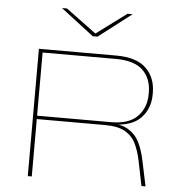

<svg xmlns="http://www.w3.org/2000/svg" viewBox="-57 -906 899 960"><g transform="rotate(5 392.0 -426.0)"><path d="M688.5 0 663 -125.5Q653.5 -172 636 -208.8Q618.5 -245.5 582.2 -266.8Q546 -288 480 -288H127.5V-305H509.5Q599 -305 641.8 -349Q684.5 -393 684.5 -461.5V-468.5Q684.5 -538.5 641.8 -580.2Q599 -622 505 -622H127.5V-639H506Q608 -639 656.2 -592.2Q704.5 -545.5 704.5 -469.5V-460.5Q704.5 -389.5 658.5 -342Q612.5 -294.5 513 -294.5V-298.5L495.5 -300.5Q560.5 -300.5 597.2 -278Q634 -255.5 652.8 -217Q671.5 -178.5 681.5 -130L709 0ZM118 0V-639H138V-302.5V-293.5V0ZM380.5 -725 216.5 -851V-852H240.5L391 -740.5H394L544 -852H568.5V-851L404.5 -725Z"/></g></svg>

Font: Anek Latin Expanded Thin
Style: Regular
Weight: 250
Width: 7
Designer: Yesha Goshar
Foundry: Ek Type
Version: Version 1.003